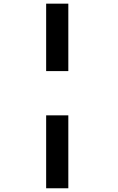

<svg xmlns="http://www.w3.org/2000/svg" viewBox="-20 -805 640 1040"><path d="M230 -419.9V-785.2H350.1V-419.9ZM350.1 -180.2V214.8H230V-180.2Z"/></svg>

Font: Mattone
Style: Regular
Weight: 400
Width: 6
Designer: Nunzio Mazzaferro
Foundry: Collletttivo
Version: Version 2.000;Glyphs 3.2 (3217)